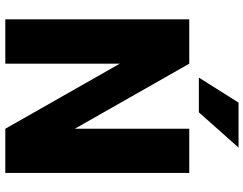

<svg xmlns="http://www.w3.org/2000/svg" viewBox="-120 -822 941 742"><g transform="rotate(90 351.0 -450.5)"><path d="M647.9 -710.9V0H477.1L225.6 -442.4V0H54.2V-710.9H225.6L477.1 -268.6V-710.9ZM279.3 -748 376 -901.4H549.8L413.6 -748Z"/></g></svg>

Font: Vazirmatn RD UI FD Black
Style: Regular
Weight: 900
Designer: Saber Rastikerdar
Foundry: Saber Rastikerdar
Version: Version 33.003